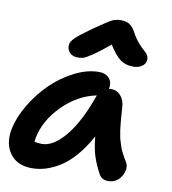

<svg xmlns="http://www.w3.org/2000/svg" viewBox="-96 -820 844 943"><g transform="rotate(10 326.0 -349.0)"><path d="M252 -527.8Q227.5 -527.8 212.6 -543.7Q197.8 -559.6 200.2 -582Q201.7 -597.7 220 -616.2Q238.3 -634.8 303.2 -681.2Q314.5 -688.5 333.3 -701.4Q352.1 -714.4 358.6 -718.5Q365.2 -722.7 377.2 -730Q389.2 -737.3 395.8 -739.3Q402.3 -741.2 411.4 -743.2Q420.4 -745.1 430.2 -745.1Q459 -745.1 476.1 -733.4Q493.2 -721.7 506.8 -694.8Q521 -668.5 539.3 -647.7Q557.6 -627 569.1 -617.9Q580.6 -608.9 587.2 -596.9Q593.8 -585 590.8 -569.8Q587.4 -552.2 570.1 -541.5Q552.7 -530.8 529.8 -530.8Q492.2 -530.8 465.8 -549.3Q439.5 -567.9 407.2 -619.1Q356 -576.7 324.5 -555.7Q293 -534.7 280.8 -531.2Q268.6 -527.8 252 -527.8ZM126 46.9Q52.2 46.9 16.4 -2.2Q-19.5 -51.3 -4.9 -126Q7.8 -187.5 46.1 -251Q84.5 -314.5 135.5 -363.8Q186.5 -413.1 249 -444.6Q311.5 -476.1 369.1 -476.1Q402.3 -476.1 420.4 -455.8Q438.5 -435.5 431.2 -402.8Q433.1 -402.8 436.5 -403.3Q439.9 -403.8 441.9 -403.8Q471.7 -403.8 490.7 -381.6Q509.8 -359.4 511.2 -327.1Q511.7 -322.3 513.4 -296.9Q515.1 -271.5 515.6 -266.6Q516.1 -261.7 518.1 -240.2Q520 -218.8 521.2 -212.6Q522.5 -206.5 525.4 -188.5Q528.3 -170.4 531.2 -162.6Q534.2 -154.8 538.6 -139.4Q543 -124 548.1 -114Q553.2 -104 560.1 -90.8Q566.9 -77.6 575.2 -64.9Q582 -54.7 583.3 -40.5Q584.5 -26.4 579.3 -11.7Q574.2 2.9 564.9 15.4Q555.7 27.8 540 35.9Q524.4 43.9 505.9 43.9Q473.6 43.9 460 19Q436.5 -23.9 423.6 -64Q410.6 -104 405.8 -161.1Q375 -104.5 339.1 -62.7Q303.2 -21 266.6 2.2Q230 25.4 195.3 36.1Q160.6 46.9 126 46.9ZM119.1 -104Q116.7 -86.9 116.2 -84Q130.4 -79.1 153.8 -79.1Q210.9 -79.1 270.5 -151.4Q330.1 -223.6 377 -356.9Q377 -358.9 378.9 -360.8Q284.2 -341.3 210.4 -266.8Q136.7 -192.4 119.1 -104Z"/></g></svg>

Font: Shantell Sans Bouncy
Style: Italic
Weight: 600
Italic angle: -11.31°
Designer: Stephen Nixon, Anya Danilova, Shantell Martin
Foundry: Arrow Type
Version: Version 1.006;[9816181b4]